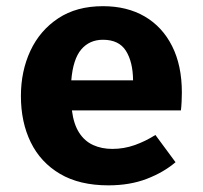

<svg xmlns="http://www.w3.org/2000/svg" viewBox="-20 -568 640 606"><path d="M207 -219.5Q212.5 -176 229.8 -149.2Q247 -122.5 274 -110.2Q301 -98 334.5 -98Q371 -98 405 -110Q439 -122 470.5 -142L534 -56Q496.5 -24 443.2 -3.5Q390 17 322 17Q231 17 169.5 -19.2Q108 -55.5 77 -119Q46 -182.5 46 -265Q46 -343.5 76 -407.8Q106 -472 163.8 -510.2Q221.5 -548.5 305 -548.5Q381 -548.5 436.8 -516Q492.5 -483.5 523.2 -422.5Q554 -361.5 554 -276Q554 -262.5 553.2 -247Q552.5 -231.5 551 -219.5ZM305 -442.5Q262.5 -442.5 236.5 -412Q210.5 -381.5 205 -314.5H400Q399.5 -372.5 377.5 -407.5Q355.5 -442.5 305 -442.5Z"/></svg>

Font: Fira Code Light
Style: Bold
Weight: 700
Monospace: yes
Version: Version 5.002